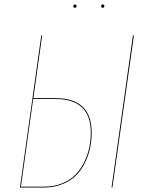

<svg xmlns="http://www.w3.org/2000/svg" viewBox="-20 -839 665 859"><path d="M314.9 -804.2Q308.1 -804.2 308.1 -811.5Q308.1 -818.8 315.4 -818.8Q322.3 -818.8 322.3 -812Q322.3 -804.2 314.9 -804.2ZM439.9 -818.8Q446.8 -818.8 446.8 -812Q446.8 -804.2 439.5 -804.2Q432.6 -804.2 432.6 -811.5Q432.6 -818.8 439.9 -818.8ZM228 -399.9Q390.1 -399.9 390.1 -246.1Q390.1 -212.9 383.8 -180.4Q377.4 -147.9 361.8 -114.7Q346.2 -81.5 322.8 -56.6Q299.3 -31.7 261.2 -15.9Q223.1 0 175.8 0H69.3L164.6 -680.2H168.5L129.4 -399.9ZM574.7 -680.2H579.1L482.9 0H479ZM176.3 -3.9Q222.7 -3.9 260 -19.5Q297.4 -35.2 320.3 -60.1Q343.3 -85 358.6 -117.7Q374 -150.4 380.1 -182.1Q386.2 -213.9 386.2 -246.1Q386.2 -396 228 -396H128.4L73.7 -3.9Z"/></svg>

Font: Fira Sans Compressed Four
Style: Italic
Weight: 100
Width: 3
Italic angle: -8°
Designer: Carrois Corporate & Edenspiekermann AG
Foundry: Carrois Corporate GbR & Edenspiekermann AG
Version: Version 4.203;PS 004.203;hotconv 1.0.88;makeotf.lib2.5.64775